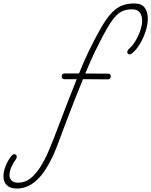

<svg xmlns="http://www.w3.org/2000/svg" viewBox="-351 -766 877 1113"><path d="M274 -306 130 -307Q106 -248 81.5 -186.5Q57 -125 36 -69Q12 -6 -6.5 44.5Q-25 95 -38 124Q-86 231 -138.5 279Q-191 327 -253 327Q-292 327 -311.5 307.5Q-331 288 -331 256Q-331 233 -321 203.5Q-311 174 -289 143Q-278 128 -268 128Q-254 128 -254 143Q-254 149 -259 157Q-296 210 -296 249Q-296 269 -283.5 281Q-271 293 -246 293Q-206 293 -174.5 268Q-143 243 -117.5 202.5Q-92 162 -72 116Q-60 89 -40 38.5Q-20 -12 3 -74Q24 -129 47 -189Q70 -249 94 -307H23Q7 -307 7 -324Q7 -340 23 -340H107Q121 -375 135 -407Q149 -439 162 -466Q203 -550 234.5 -604.5Q266 -659 295 -690Q324 -721 355.5 -733.5Q387 -746 428 -746Q470 -746 488 -721Q506 -696 506 -659Q506 -625 493.5 -586Q481 -547 461 -513Q441 -479 417 -459Q408 -451 400 -451Q387 -451 387 -465Q387 -473 395 -481Q416 -499 433.5 -527.5Q451 -556 462 -588Q473 -620 473 -647Q473 -675 459.5 -693.5Q446 -712 414 -712Q384 -712 360 -702Q336 -692 313 -665Q290 -638 262 -588Q234 -538 195 -458Q183 -432 170 -402Q157 -372 143 -340L276 -339Q291 -339 291 -324Q291 -306 274 -306Z"/></svg>

Font: Oooh Baby
Style: Regular
Weight: 400
Designer: Robert E. Leuschke
Foundry: Robert E. Leuschke
Version: Version 1.011; ttfautohint (v1.8.3)